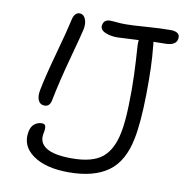

<svg xmlns="http://www.w3.org/2000/svg" viewBox="-81 -792 848 881"><g transform="rotate(10 343.0 -351.5)"><path d="M133.8 -270Q113.8 -270 105 -288.1Q96.2 -306.2 102.1 -336.9Q115.2 -404.3 147 -519Q178.7 -633.8 187 -673.8Q194.3 -714.8 220.2 -714.8Q238.3 -714.8 247.1 -694.6Q255.9 -674.3 250 -645Q246.1 -625.5 213.9 -507.1Q181.6 -388.7 164.1 -298.8Q158.2 -270 133.8 -270ZM295.9 12.2Q187.5 12.2 128.4 -30.5Q69.3 -73.2 83 -141.1Q87.9 -164.6 102.8 -176.3Q117.7 -188 137.2 -188Q151.9 -188 154.3 -176Q156.7 -164.1 151.9 -143.1Q143.1 -100.6 179.2 -76.9Q215.3 -53.2 298.8 -53.2Q394.5 -53.2 440.7 -90.6Q486.8 -127.9 502.9 -211.9Q512.2 -257.8 514.6 -335.7Q517.1 -413.6 514.4 -481.7Q511.7 -549.8 506.8 -616.2Q506.8 -633.3 507.8 -641.1Q412.6 -636.2 408.2 -636.2Q376 -636.2 351.1 -647.2Q326.2 -658.2 330.1 -680.2Q335 -706.1 362.8 -706.1Q374.5 -706.1 394 -704.1Q413.6 -702.1 436 -702.1Q466.8 -702.1 531.7 -707Q596.7 -711.9 646 -711.9Q665.5 -711.9 677.2 -703.6Q689 -695.3 685.1 -675.8Q678.7 -646 628.9 -646Q593.3 -646 575.2 -645Q578.1 -634.8 578.1 -622.1Q587.4 -536.1 585.4 -402.8Q583.5 -269.5 567.9 -192.9Q546.4 -83.5 479.2 -35.6Q412.1 12.2 295.9 12.2Z"/></g></svg>

Font: Shantell Sans Irregular
Style: Italic
Weight: 300
Italic angle: -11.31°
Designer: Stephen Nixon, Anya Danilova, Shantell Martin
Foundry: Arrow Type
Version: Version 1.006;[9816181b4]